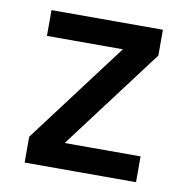

<svg xmlns="http://www.w3.org/2000/svg" viewBox="-65 -583 629 645"><g transform="rotate(10 250.0 -260.0)"><path d="M60 0V-88L319 -432H60V-520H440V-432L181 -88H440V0Z"/></g></svg>

Font: Zed Mono Semibold
Style: Regular
Weight: 600
Monospace: yes
Designer: Belleve Invis
Foundry: Belleve Invis
Version: Version 1.0.0; ttfautohint (v1.8.4)